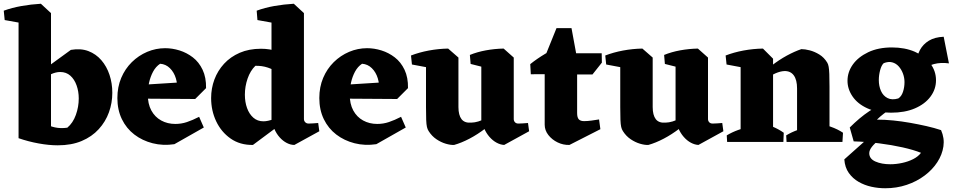

<svg xmlns="http://www.w3.org/2000/svg" viewBox="-43 -757 5089 1024"><path d="M265 18Q218 18 163 8Q108 -2 56 -20L152 -137Q171 -115 195.5 -99.5Q220 -84 250.5 -77.5Q281 -71 316 -76Q346 -101 361.5 -144Q377 -187 377 -232Q377 -269 365.5 -301.5Q354 -334 332 -353.5Q310 -373 278 -373Q254 -373 227.5 -360.5Q201 -348 172 -330L163 -366L335 -491Q388 -500 428.5 -484.5Q469 -469 497.5 -436Q526 -403 541 -358Q556 -313 556 -262Q556 -208 538 -158Q520 -108 483.5 -68Q447 -28 392.5 -5Q338 18 265 18ZM56 -20V-684L175 -737L229 -687V-42ZM-18 -650 -23 -700Q21 -716 72 -725Q123 -734 175 -737V-666L99 -629Z M887 12Q826 21 771 7Q716 -7 673.5 -39.5Q631 -72 607 -121.5Q583 -171 583 -234Q583 -293 603.5 -341.5Q624 -390 660 -425.5Q696 -461 742 -480.5Q788 -500 838 -500Q876 -500 914.5 -488Q953 -476 985.5 -451Q1018 -426 1037.5 -385Q1057 -344 1056 -287L900 -273Q905 -306 895 -339Q885 -372 863 -393.5Q841 -415 811 -417Q788 -402 773.5 -375Q759 -348 752 -316Q745 -284 745 -255Q745 -203 764 -168Q783 -133 816.5 -114.5Q850 -96 892 -96Q924 -96 954 -106Q984 -116 1019 -134L1044 -77ZM998 -229 699 -231 687 -303 973 -321 1056 -287Z M1306 16Q1237 17 1187 -18Q1137 -53 1110 -110Q1083 -167 1083 -234Q1083 -286 1100.5 -333Q1118 -380 1152 -417Q1186 -454 1235.5 -475.5Q1285 -497 1349 -497Q1395 -497 1436 -483.5Q1477 -470 1514 -446L1486 -322Q1469 -348 1443 -367Q1417 -386 1385.5 -396.5Q1354 -407 1319 -406Q1292 -380 1277.5 -338Q1263 -296 1263 -252Q1263 -213 1274.5 -181Q1286 -149 1308 -129.5Q1330 -110 1362 -110Q1385 -110 1417.5 -122Q1450 -134 1485 -161L1478 -112ZM1527 16Q1507 16 1486.5 5.5Q1466 -5 1448.5 -24.5Q1431 -44 1420 -70L1405 -75V-684L1524 -737L1578 -687V-122Q1578 -112 1585 -105Q1592 -98 1603 -98Q1615 -98 1626.5 -99Q1638 -100 1654 -101L1660 -57ZM1330 -650 1326 -700Q1369 -716 1420 -725Q1471 -734 1524 -737V-666L1447 -629Z M1964 12Q1903 21 1848 7Q1793 -7 1750.5 -39.5Q1708 -72 1684 -121.5Q1660 -171 1660 -234Q1660 -293 1680.5 -341.5Q1701 -390 1737 -425.5Q1773 -461 1819 -480.5Q1865 -500 1915 -500Q1953 -500 1991.5 -488Q2030 -476 2062.5 -451Q2095 -426 2114.5 -385Q2134 -344 2133 -287L1977 -273Q1982 -306 1972 -339Q1962 -372 1940 -393.5Q1918 -415 1888 -417Q1865 -402 1850.5 -375Q1836 -348 1829 -316Q1822 -284 1822 -255Q1822 -203 1841 -168Q1860 -133 1893.5 -114.5Q1927 -96 1969 -96Q2001 -96 2031 -106Q2061 -116 2096 -134L2121 -77ZM2075 -229 1776 -231 1764 -303 2050 -321 2133 -287Z M2379 16Q2360 17 2334.5 9.5Q2309 2 2284.5 -14.5Q2260 -31 2243 -58Q2237 -67 2234 -80Q2231 -93 2230 -118Q2229 -143 2229 -185V-449L2347 -498L2402 -450V-186Q2402 -143 2418.5 -121.5Q2435 -100 2471 -103Q2507 -104 2546 -125.5Q2585 -147 2622 -173L2627 -146Q2590 -106 2547 -73Q2504 -40 2461 -17.5Q2418 5 2379 16ZM2154 -413 2149 -461Q2193 -478 2244 -487.5Q2295 -497 2347 -498V-428L2271 -391ZM2646 16Q2626 15 2605.5 4Q2585 -7 2567.5 -27Q2550 -47 2539 -73L2524 -78V-449L2643 -498L2697 -450V-122Q2697 -112 2703.5 -105Q2710 -98 2722 -98Q2734 -98 2745.5 -99Q2757 -100 2773 -101L2779 -57ZM2467 -416 2463 -464Q2502 -480 2548.5 -488.5Q2595 -497 2643 -498V-428L2566 -391Z M2994 16Q2961 17 2931 2.5Q2901 -12 2881.5 -37Q2862 -62 2862 -92V-451L2925 -607H3005L3035 -444V-154Q3035 -130 3044 -120.5Q3053 -111 3072 -111Q3090 -111 3112 -114Q3134 -117 3152 -120L3159 -68ZM2788 -361 2785 -415Q2821 -444 2865.5 -470.5Q2910 -497 2962 -522L2989 -431L2975 -362ZM2984 -360V-473H3166L3167 -423L3117 -360Z M3415 16Q3396 17 3370.5 9.5Q3345 2 3320.5 -14.5Q3296 -31 3279 -58Q3273 -67 3270 -80Q3267 -93 3266 -118Q3265 -143 3265 -185V-449L3383 -498L3438 -450V-186Q3438 -143 3454.5 -121.5Q3471 -100 3507 -103Q3543 -104 3582 -125.5Q3621 -147 3658 -173L3663 -146Q3626 -106 3583 -73Q3540 -40 3497 -17.5Q3454 5 3415 16ZM3190 -413 3185 -461Q3229 -478 3280 -487.5Q3331 -497 3383 -498V-428L3307 -391ZM3682 16Q3662 15 3641.5 4Q3621 -7 3603.5 -27Q3586 -47 3575 -73L3560 -78V-449L3679 -498L3733 -450V-122Q3733 -112 3739.5 -105Q3746 -98 3758 -98Q3770 -98 3781.5 -99Q3793 -100 3809 -101L3815 -57ZM3503 -416 3499 -464Q3538 -480 3584.5 -488.5Q3631 -497 3679 -498V-428L3602 -391Z M3907 0V-446L4026 -498L4080 -444V0ZM4208 0V-285Q4208 -331 4190.5 -355Q4173 -379 4140 -378Q4118 -377 4092 -365.5Q4066 -354 4040 -337.5Q4014 -321 3990 -303L3984 -329Q4026 -371 4069 -404.5Q4112 -438 4153.5 -460.5Q4195 -483 4231 -495Q4250 -495 4275.5 -488.5Q4301 -482 4326.5 -466.5Q4352 -451 4369 -423Q4374 -415 4376.5 -401Q4379 -387 4380 -362.5Q4381 -338 4381 -296V0ZM3832 -413 3827 -461Q3871 -478 3922 -487.5Q3973 -497 4026 -498L4025 -428L3949 -391ZM3835 0 3833 -35Q3861 -52 3894.5 -64Q3928 -76 3956 -83L3947 0ZM3990 0 4015 -103Q4046 -95 4078 -81.5Q4110 -68 4137 -49L4135 0ZM4152 0 4150 -35Q4178 -52 4211.5 -64Q4245 -76 4273 -83L4264 0ZM4291 0 4316 -103Q4348 -95 4386.5 -81.5Q4425 -68 4453 -49L4450 0Z M4678 247Q4641 247 4604.5 239Q4568 231 4536.5 213Q4505 195 4484 165.5Q4463 136 4460 93L4616 -46L4709 -51Q4673 -31 4647.5 -12Q4622 7 4607.5 25.5Q4593 44 4593 60Q4593 90 4626 104.5Q4659 119 4705 119Q4736 119 4768.5 112Q4801 105 4827.5 91.5Q4854 78 4869 58Q4829 42 4771 29Q4713 16 4646 7.5Q4579 -1 4510 -3L4489 -77Q4514 -102 4540 -124Q4566 -146 4594.5 -165Q4623 -184 4652 -198L4715 -181Q4692 -167 4671 -151Q4650 -135 4634 -119Q4676 -119 4721 -114.5Q4766 -110 4811 -102Q4856 -94 4898 -84.5Q4940 -75 4976 -63Q4995 -20 4988.5 24Q4982 68 4956 108Q4930 148 4888 179.5Q4846 211 4792.5 229Q4739 247 4678 247ZM4709 -156Q4634 -156 4582.5 -179.5Q4531 -203 4504 -242.5Q4477 -282 4477 -326Q4477 -373 4505.5 -413Q4534 -453 4587.5 -478.5Q4641 -504 4714 -504Q4783 -504 4836 -481Q4889 -458 4919 -418Q4949 -378 4949 -329Q4949 -281 4919.5 -241.5Q4890 -202 4836.5 -179Q4783 -156 4709 -156ZM4748 -232Q4765 -243 4773 -267.5Q4781 -292 4781 -319Q4781 -342 4773 -364Q4765 -386 4750.5 -402.5Q4736 -419 4715.5 -424.5Q4695 -430 4670 -420Q4658 -409 4651 -382.5Q4644 -356 4644 -330Q4644 -298 4655.5 -272Q4667 -246 4690.5 -234Q4714 -222 4748 -232ZM4848 -361Q4842 -394 4845 -428Q4848 -462 4864 -491.5Q4880 -521 4911 -540Q4942 -559 4990 -561L5018 -419Q4931 -431 4871 -380Z"/></svg>

Font: Eczar
Style: Bold
Weight: 700
Designer: Vaibhav Singh
Foundry: Rosetta Type Foundry
Version: Version 2.000